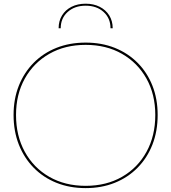

<svg xmlns="http://www.w3.org/2000/svg" viewBox="-20 -984 902 1012"><path d="M574 -835H562.5Q562.5 -888 526 -921Q489.5 -954 431.5 -954Q373.5 -954 336.8 -921Q300 -888 300 -835H289Q289 -873.5 307 -902.8Q325 -932 357 -948.2Q389 -964.5 431.5 -964.5Q473.5 -964.5 505.5 -948.2Q537.5 -932 555.8 -902.8Q574 -873.5 574 -835ZM431.5 7.5Q347 7.5 277.5 -20.5Q208 -48.5 157.5 -100Q107 -151.5 79.2 -222Q51.5 -292.5 51.5 -378Q51.5 -462.5 79.2 -532.2Q107 -602 157.5 -653Q208 -704 277.5 -731.8Q347 -759.5 431.5 -759.5Q515.5 -759.5 585 -731.8Q654.5 -704 705.2 -653Q756 -602 783.5 -532.2Q811 -462.5 811 -378Q811 -292.5 783.5 -222Q756 -151.5 705.2 -100Q654.5 -48.5 585 -20.5Q515.5 7.5 431.5 7.5ZM431.5 -4.5Q540.5 -4.5 623.2 -52Q706 -99.5 752.2 -183.8Q798.5 -268 798.5 -378Q798.5 -486.5 752 -569.8Q705.5 -653 623 -700.2Q540.5 -747.5 431.5 -747.5Q322.5 -747.5 239.8 -700.2Q157 -653 110.8 -569.8Q64.5 -486.5 64.5 -378Q64.5 -268 110.8 -183.8Q157 -99.5 239.8 -52Q322.5 -4.5 431.5 -4.5Z"/></svg>

Font: Hepta Slab ExtraLight Thin
Style: Regular
Weight: 250
Version: Version 1.102